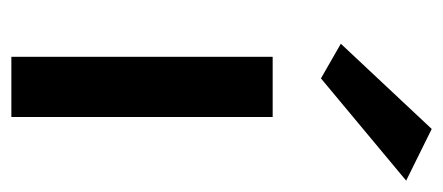

<svg xmlns="http://www.w3.org/2000/svg" viewBox="-241 -539 780 338"><g transform="rotate(90 149.0 -370.0)"><path d="M80 -460H186V0H80ZM298 -695 118 -545 57 -580 207 -740Z"/></g></svg>

Font: Renner* Medium
Style: Medium
Weight: 500
Version: Version 003.000 ; ttfautohint (v0.97) -l 8 -r 50 -G 200 -x 1